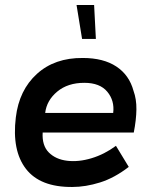

<svg xmlns="http://www.w3.org/2000/svg" viewBox="-20 -736 601 765"><path d="M513 -208H150Q147 -156 174.5 -128.5Q202 -101 247.5 -95.5Q293 -90 344.5 -105.5Q396 -121 442 -155L493 -71Q436 -27 378.5 -9Q321 9 268 9Q140 10 83.5 -63Q27 -136 43 -268Q56 -377 127 -441.5Q198 -506 310 -505Q392 -505 443.5 -471Q495 -437 512 -374Q524 -341 523.5 -300Q523 -259 513 -208ZM316 -406Q250 -406 208 -371Q166 -336 160 -286H431Q437 -335 407.5 -370.5Q378 -406 316 -406ZM362 -581H307L285 -716H355Z"/></svg>

Font: Kulim Park SemiBold
Style: Italic
Weight: 600
Italic angle: -8°
Designer: Noponies / Dale Sattler
Foundry: Noponies
Version: Version 1.000; ttfautohint (v1.8.3)